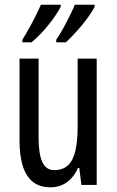

<svg xmlns="http://www.w3.org/2000/svg" viewBox="-20 -786 496 816"><path d="M391 -537V0H326L317 -72H311Q300 -46 282.5 -27.5Q265 -9 243 0.5Q221 10 195 10Q147 10 118 -14.5Q89 -39 76 -83Q63 -127 63 -187V-537H144V-202Q144 -131 160 -97Q176 -63 210 -63Q247 -63 269 -83.5Q291 -104 300.5 -145.5Q310 -187 310 -251V-537ZM382 -757Q374 -741 359.5 -720Q345 -699 327 -677.5Q309 -656 291.5 -637.5Q274 -619 260 -606H219V-617Q234 -639 250 -668Q266 -697 279 -724Q292 -751 298 -766H382ZM238 -757Q229 -740 215.5 -720Q202 -700 185.5 -679.5Q169 -659 150.5 -640Q132 -621 114 -606H75V-617Q90 -641 105.5 -669Q121 -697 134 -723.5Q147 -750 154 -766H238Z"/></svg>

Font: Noto Sans Arabic ExtraCondensed
Style: Regular
Weight: 400
Width: 2
Designer: Monotype Design Team, Nadine Chahine, Nizar Qandah and Khaled Hosny
Foundry: Monotype Imaging Inc.
Version: Version 2.012